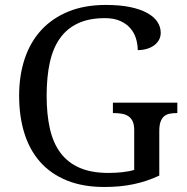

<svg xmlns="http://www.w3.org/2000/svg" viewBox="-20 -744 754 774"><path d="M400.9 9.8Q314 9.8 249.3 -16.6Q184.6 -43 141.8 -91.3Q99.1 -139.6 78.1 -207.5Q57.1 -275.4 57.1 -357.9Q57.1 -439 79.3 -506.3Q101.6 -573.7 145.8 -622.1Q189.9 -670.4 255.4 -697.3Q320.8 -724.1 407.2 -724.1Q462.9 -724.1 504.2 -715.6Q545.4 -707 573 -691.9Q600.6 -676.8 614.3 -656.2Q627.9 -635.7 627.9 -611.8Q627.9 -595.7 620.6 -582.8Q613.3 -569.8 600.8 -560.8Q588.4 -551.8 571.5 -546.9Q554.7 -542 535.2 -542Q535.2 -565.4 528.3 -588.4Q521.5 -611.3 505.9 -629.6Q490.2 -647.9 464.8 -659.4Q439.5 -670.9 402.8 -670.9Q339.4 -670.9 294.7 -650.1Q250 -629.4 221.7 -589.6Q193.4 -549.8 180.7 -491.5Q168 -433.1 168 -357.9Q168 -283.2 181.2 -225.1Q194.3 -167 224.1 -127.4Q253.9 -87.9 301.3 -67.4Q348.6 -46.9 417 -46.9Q445.8 -46.9 472.9 -49.8Q500 -52.7 521 -59.1V-220.2Q521 -242.2 514.4 -255.6Q507.8 -269 496.6 -276.1Q485.4 -283.2 470.5 -285.6Q455.6 -288.1 439 -288.1H435.1V-330.1H694.8V-288.1H690.9Q676.8 -288.1 664.1 -285.6Q651.4 -283.2 642.1 -275.6Q632.8 -268.1 627.4 -253.7Q622.1 -239.3 622.1 -215.8V-36.1Q571.8 -12.7 518.6 -1.5Q465.3 9.8 400.9 9.8Z"/></svg>

Font: Droid Serif
Style: Regular
Weight: 400
Designer: Monotype Design team
Foundry: Monotype Imaging Inc.
Version: Version 1.03